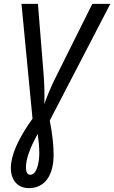

<svg xmlns="http://www.w3.org/2000/svg" viewBox="-20 -734 590 992"><path d="M129 238C213 238 257 170 257 66C257 16 250 -47 237 -111L550 -714H457L271 -341C244 -288 223 -237 209 -196C211 -246 209 -308 205 -354L176 -714H91L148 -121C72 -15 36 70 36 134C36 195 70 238 129 238ZM136 169C121 169 114 154 114 130C114 91 133 32 175 -42C179 -11 183 23 183 57C183 113 168 169 136 169Z"/></svg>

Font: Noto Sans Display SemiCondensed
Style: Italic
Weight: 400
Width: 4
Italic angle: -12°
Designer: Monotype Design Team
Foundry: Monotype Imaging Inc.
Version: Version 1.900